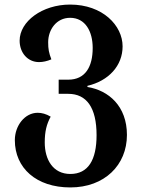

<svg xmlns="http://www.w3.org/2000/svg" viewBox="-20 -568 621 841"><path d="M288 253C438 253 536 155 536 23C536 -103 456 -172 363 -187V-192C456 -214 517 -280 517 -365C517 -456 430 -548 287 -548C165 -548 66 -474 66 -390C66 -337 101 -296 151 -296C168 -296 186 -300 205 -308C194 -337 191 -353 191 -383C191 -438 227 -490 287 -490C354 -490 386 -430 386 -358C386 -276 354 -219 279 -219H237V-157H279C359 -157 403 -97 403 24C403 133 366 194 288 194C212 194 176 131 176 56C176 8 184 -24 202 -57C182 -69 163 -74 145 -74C89 -74 45 -18 45 46C45 168 139 253 288 253Z"/></svg>

Font: Noto Serif Georgian SemiBold
Style: Regular
Weight: 600
Designer: Monotype Design Team, Akaki Razmadze
Foundry: Google LLC
Version: Version 2.003